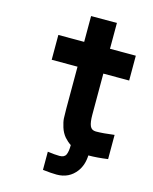

<svg xmlns="http://www.w3.org/2000/svg" viewBox="-144 -927 955 1197"><g transform="rotate(15 333.5 -328.0)"><path d="M625 0.7Q555.3 10.4 500 10.4Q497.4 72.9 466.1 115.2Q419.9 177.1 339.8 177.1Q305.3 177.1 250 170.6V53.4Q297.5 59.9 326.8 59.9Q358.1 59.9 367.8 39.1Q377.6 18.2 377.6 -23.4Q354.8 -38.4 335.9 -59.9Q315.1 -84.6 304.7 -117.8Q294.3 -151 293 -173.2Q291.7 -195.3 291.7 -234.4V-506.5H125V-666.7H291.7V-833.3H458.3V-666.7H625V-506.5H458.3V-240.9Q458.3 -192.7 468.4 -169.3Q478.5 -145.8 506.5 -145.8Q552.7 -145.8 625 -155.6Z"/></g></svg>

Font: Monoid
Style: Bold
Weight: 700
Width: 4
Designer: Andreas Larsen (@larsenwork)
Version: Version 0.61